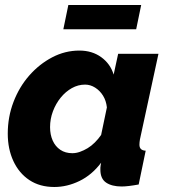

<svg xmlns="http://www.w3.org/2000/svg" viewBox="-20 -737 674 767"><path d="M197 10Q139 10 97.5 -17.5Q56 -45 33.5 -93.5Q11 -142 11 -203Q11 -270 34 -330Q57 -390 97 -435.5Q137 -481 188.5 -508Q240 -535 297 -535Q348 -535 384.5 -508.5Q421 -482 434 -439L452 -522H613L539 -180Q538 -174 537.5 -169Q537 -164 537 -159Q537 -136 562 -135L534 0Q512 4 495 6Q478 8 466 8Q427 8 404 -7.5Q381 -23 381 -59Q381 -63 381 -67Q381 -71 382 -76Q383 -81 384 -87Q347 -38 297.5 -14Q248 10 197 10ZM269 -125Q284 -125 299.5 -130.5Q315 -136 330 -145Q345 -154 359 -168Q373 -182 384 -198L407 -308Q404 -335 391.5 -355Q379 -375 360 -387Q341 -399 320 -399Q292 -399 267 -385Q242 -371 222.5 -347Q203 -323 191.5 -292.5Q180 -262 180 -229Q180 -199 190.5 -175.5Q201 -152 221 -138.5Q241 -125 269 -125ZM233 -620 253 -717H544L524 -620Z"/></svg>

Font: Raleway Thin ExtraBold
Style: Italic
Weight: 800
Italic angle: -12°
Version: Version 4.026